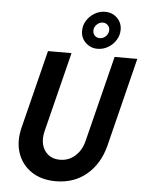

<svg xmlns="http://www.w3.org/2000/svg" viewBox="-58 -889 719 949"><g transform="rotate(5 301.5 -415.0)"><path d="M254.2 12.5Q181.9 12.5 133 -20.8Q84 -54.2 64.9 -110.4Q45.8 -166.7 63.2 -236.8L160.4 -625H277.1L177.8 -227.8Q168.8 -190.3 177.1 -160.4Q185.4 -130.6 208.3 -112.8Q231.2 -95.1 265.3 -95.1Q309 -95.1 340.6 -123.3Q372.2 -151.4 384 -197.9L491 -625H603.5L493.8 -184.7Q470.1 -93.1 407.3 -40.3Q344.4 12.5 254.2 12.5ZM402.8 -657.6Q368.8 -657.6 344.1 -680.9Q319.4 -704.2 319.4 -739.6Q319.4 -767.4 334 -790.6Q348.6 -813.9 372.9 -828.5Q397.2 -843.1 425 -843.1Q461.1 -843.1 485.1 -819.4Q509 -795.8 509 -761.1Q509 -733.3 494.1 -709.7Q479.2 -686.1 455.2 -671.9Q431.2 -657.6 402.8 -657.6ZM409 -711.1Q427.1 -711.1 439.9 -724.3Q452.8 -737.5 452.8 -754.9Q452.8 -768.8 443.1 -778.8Q433.3 -788.9 418.8 -788.9Q401.4 -788.9 388.2 -775.7Q375 -762.5 375 -745.8Q375 -730.6 384.7 -720.8Q394.4 -711.1 409 -711.1Z"/></g></svg>

Font: Afacad SemiBold
Style: Italic
Weight: 600
Italic angle: -14°
Designer: Kristian Moeller
Foundry: Dicotype
Version: Version 1.000